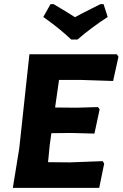

<svg xmlns="http://www.w3.org/2000/svg" viewBox="-20 -907 592 927"><path d="M480 -887 500 -825Q421 -774 354 -716H324Q266 -771 189 -825L224 -887H239Q316 -841 342 -824Q360 -834 380.5 -844.5Q401 -855 426 -867.5Q451 -880 465 -887ZM476 -129 483 -117 459 0H42L73 -191L122 -645H544L552 -633L526 -516L374 -521H265L246 -388L350 -387L453 -390L461 -379L436 -262L324 -265L228 -264L220 -206L212 -124L317 -123Z"/></svg>

Font: Alegreya Sans SC ExtraBold
Style: Italic
Weight: 800
Italic angle: -7°
Designer: Juan Pablo del Peral
Foundry: Huerta Tipografica
Version: Version 2.007